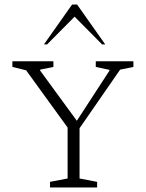

<svg xmlns="http://www.w3.org/2000/svg" viewBox="-20 -832 647 852"><path d="M202 0V-25L280 -40V-266L96 -520L35 -535V-560H217V-535L158 -523V-519L321 -296L466 -519V-522L405 -535V-560H572V-535L513 -523L333 -263V-40L411 -25V0ZM175 -635 300 -812H322L447 -635H433L311 -758L189 -635Z"/></svg>

Font: Spectral SC ExtraLight
Style: Regular
Weight: 275
Designer: Jean-Baptiste Levee
Foundry: Production Type
Version: Version 2.001